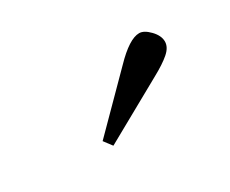

<svg xmlns="http://www.w3.org/2000/svg" viewBox="-46 -838 492 411"><g transform="rotate(-30 200.0 -632.5)"><path d="M128.9 -562 248 -682.1Q287.6 -723.1 312 -723.1Q323.7 -723.1 337.4 -709Q351.1 -694.8 351.1 -680.2Q351.1 -666 336.4 -653.3Q321.8 -640.6 294.9 -626L144 -542Z"/></g></svg>

Font: Heuristica
Style: Regular
Weight: 400
Version: Version 1.0.2